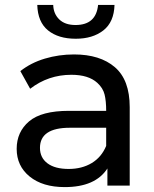

<svg xmlns="http://www.w3.org/2000/svg" viewBox="-20 -757 629 783"><path d="M244 6Q154 6 101 -37Q48 -80 48 -150Q48 -219 98.5 -262Q149 -305 261 -305H413Q413 -345 406.5 -371.5Q400 -398 377 -419Q341 -452 271 -452Q177 -452 103 -395L63 -467Q106 -501 163 -518Q220 -535 282 -535Q388 -535 448.5 -483Q509 -431 509 -320V0H418V-70Q369 6 244 6ZM260 -68Q314 -68 354 -92Q394 -116 413 -162V-236H265Q143 -236 143 -154Q143 -114 173.5 -91Q204 -68 260 -68ZM289 -599Q218 -599 176 -633Q134 -667 132 -737H197Q198 -701 221.5 -678Q245 -655 288 -655Q372 -655 380 -737H447Q445 -667 401.5 -633Q358 -599 289 -599Z"/></svg>

Font: Argentum Novus
Style: Regular
Weight: 400
Designer: Julieta Ulanovsky
Foundry: Julieta Ulanovsky
Version: Version 7.20;July 27, 2021;FontCreator 13.0.0.2683 64-bit